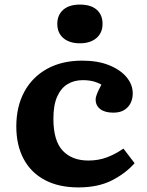

<svg xmlns="http://www.w3.org/2000/svg" viewBox="-20 -802 642 836"><path d="M321.5 14Q235.5 14 175 -18.3Q114.5 -50.5 82.7 -110.3Q51 -170 51 -251.5Q51 -337.5 85.5 -401.8Q120 -466 184.5 -502Q249 -538 338.5 -538Q406 -538 455.3 -518Q504.5 -498 531.3 -465.7Q558 -433.5 558 -395Q558 -372.5 548.8 -353.5Q539.5 -334.5 521 -323Q502.5 -311.5 473.5 -311.5Q437 -311.5 416.8 -326.7Q396.5 -342 396.5 -368.5Q396.5 -379 402.5 -394Q408.5 -409 421.5 -433.5Q405 -443 385.3 -448Q365.5 -453 340 -453Q303 -453 274.3 -435.7Q245.5 -418.5 229 -381.5Q212.5 -344.5 212.5 -285Q212.5 -189 253 -146Q293.5 -103 364.5 -103Q408 -103 444.5 -116.5Q481 -130 517.5 -155L566 -91.5Q527 -47 467 -16.5Q407 14 321.5 14ZM328 -613.5Q282.5 -613.5 256 -636Q229.5 -658.5 229.5 -698Q229.5 -736.5 255.2 -759.3Q281 -782 328 -782Q375.5 -782 401 -759.8Q426.5 -737.5 426.5 -698Q426.5 -659 399.8 -636.2Q373 -613.5 328 -613.5Z"/></svg>

Font: Literata Variable Black
Style: Regular
Weight: 900
Designer: Latin by Veronika Burian and Jose Scaglione. Greek by Irene Vlachou. Cyrillic by Vera Evstafieva.
Foundry: TypeTogether
Version: Version 3.021